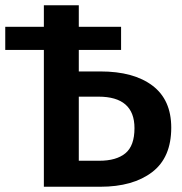

<svg xmlns="http://www.w3.org/2000/svg" viewBox="-20 -711 692 731"><path d="M362 -439Q489 -439 560.5 -385Q632 -331 632 -225Q632 -111 559 -55.5Q486 0 362 0H147V-521H0V-609H147V-691H280V-609H441V-521H280V-439ZM358 -99Q423 -99 457.5 -127.5Q492 -156 492 -223Q492 -343 355 -343H280V-99Z"/></svg>

Font: FiraGO Medium
Style: Regular
Weight: 500
Designer: bBox Type
Foundry: bBox Type GmbH
Version: Version 1.001;PS 001.001;hotconv 1.0.88;makeotf.lib2.5.64775